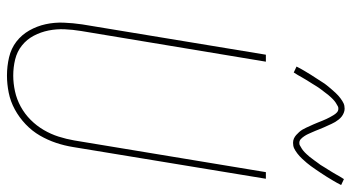

<svg xmlns="http://www.w3.org/2000/svg" viewBox="-249 -752 1009 551"><g transform="rotate(90 255.5 -476.5)"><path d="M197 8Q170 8 144.5 2Q119 -4 99.5 -19Q80 -34 67.5 -56Q55 -78 49.5 -103Q44 -128 45 -154.5Q46 -181 50 -208L137 -735H157L69 -205Q65 -181 64 -157.5Q63 -134 67.5 -111.5Q72 -89 82.5 -69Q93 -49 110.5 -35Q128 -21 150.5 -15.5Q173 -10 197 -10Q219 -10 242 -15Q265 -20 286 -31.5Q307 -43 324 -60Q341 -77 353 -97.5Q365 -118 372 -140Q379 -162 383 -185L474 -735H493L402 -182Q398 -157 390 -133Q382 -109 369 -86.5Q356 -64 336.5 -45.5Q317 -27 294 -14.5Q271 -2 246 3Q221 8 197 8ZM390 -813Q383 -813 377.5 -815.5Q372 -818 367.5 -822Q363 -826 359 -830.5Q355 -835 352 -840Q349 -845 346.5 -850.5Q344 -856 341.5 -861.5Q339 -867 336.5 -872.5Q334 -878 331.5 -884.5Q329 -891 326.5 -897Q324 -903 321.5 -908.5Q319 -914 316.5 -918.5Q314 -923 310.5 -929Q307 -935 302.5 -939Q298 -943 292 -943Q287 -943 285 -941.5Q283 -940 279 -938Q275 -936 270 -932Q265 -928 259.5 -922Q254 -916 252 -913.5Q250 -911 247.5 -907.5Q245 -904 242.5 -901Q240 -898 237.5 -894.5Q235 -891 232 -887Q229 -883 226.5 -878.5Q224 -874 221 -869.5Q218 -865 215 -860Q212 -855 208.5 -849.5Q205 -844 202 -838.5Q199 -833 195.5 -827Q192 -821 188 -815L171 -823Q177 -835 183 -845Q189 -855 194.5 -864Q200 -873 205.5 -881Q211 -889 215.5 -896.5Q220 -904 225 -910Q230 -916 234.5 -921.5Q239 -927 246.5 -935Q254 -943 262 -949Q270 -955 276.5 -958Q283 -961 292 -961Q298 -961 304 -958.5Q310 -956 314.5 -952.5Q319 -949 323 -944Q327 -939 330 -934Q333 -929 335.5 -923.5Q338 -918 340.5 -912.5Q343 -907 345.5 -901.5Q348 -896 350.5 -889.5Q353 -883 355.5 -877Q358 -871 360.5 -865.5Q363 -860 365 -855.5Q367 -851 371 -845Q375 -839 379.5 -835Q384 -831 390 -831Q395 -831 397 -832.5Q399 -834 403 -836Q407 -838 412 -842Q417 -846 422.5 -852Q428 -858 430 -860.5Q432 -863 434.5 -866.5Q437 -870 439.5 -873Q442 -876 444.5 -880Q447 -884 450 -887.5Q453 -891 455.5 -895.5Q458 -900 461 -904.5Q464 -909 467 -914Q470 -919 473.5 -924.5Q477 -930 480 -935.5Q483 -941 486.5 -947Q490 -953 494 -959L511 -951Q505 -939 499 -929Q493 -919 487.5 -910Q482 -901 476.5 -893Q471 -885 466 -877.5Q461 -870 456.5 -864Q452 -858 447.5 -852.5Q443 -847 435.5 -839Q428 -831 420 -825Q412 -819 405.5 -816Q399 -813 390 -813Z"/></g></svg>

Font: Iosevka SS04 Thin
Style: Italic
Weight: 100
Italic angle: -9°
Monospace: yes
Designer: Belleve Invis
Foundry: Belleve Invis
Version: Version 19.0.0; ttfautohint (v1.8.4)